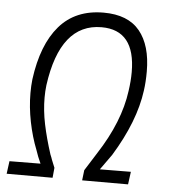

<svg xmlns="http://www.w3.org/2000/svg" viewBox="-51 -736 711 783"><g transform="rotate(5 305.0 -344.5)"><path d="M139 -53Q126 -81 118 -106Q97 -159 85 -219Q73 -279 73 -337Q73 -366 76 -393Q95 -536 161 -612.5Q227 -689 342 -689Q442 -689 490 -630.5Q538 -572 538 -465Q538 -422 533 -387Q516 -259 427 -114L382 -51L509 -52L502 0H314L319 -42L365 -115Q454 -252 471 -380Q477 -421 477 -457Q477 -629 339 -629Q170 -629 135 -374Q132 -349 132 -323Q132 -270 143.5 -214.5Q155 -159 176 -94Q182 -80 184 -73L197 -41L193 0H5L12 -52Z"/></g></svg>

Font: Bellota
Style: Italic
Weight: 400
Italic angle: -7.5°
Designer: Kemie Guaida
Foundry: Kemie Guaida
Version: Version 4.001